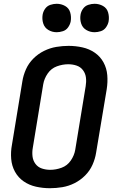

<svg xmlns="http://www.w3.org/2000/svg" viewBox="-20 -985 616 1013"><path d="M243 8Q276 8 309 2.5Q342 -3 373 -18.5Q404 -34 429 -59Q454 -84 468 -115.5Q482 -147 487 -179L543 -514Q549 -552 546 -588.5Q543 -625 526 -656Q509 -687 480 -707Q451 -727 415 -735Q379 -743 342 -743Q310 -743 277 -737.5Q244 -732 212.5 -716.5Q181 -701 156 -676Q131 -651 117 -619.5Q103 -588 98 -556L43 -221Q36 -184 39 -147Q42 -110 59 -79Q76 -48 105 -28Q134 -8 170 0Q206 8 243 8ZM245 -89Q222 -89 201 -96Q180 -103 167 -120.5Q154 -138 151.5 -160.5Q149 -183 153 -205L208 -540Q213 -570 231.5 -597Q250 -624 280 -635Q310 -646 340 -646Q363 -646 384 -639Q405 -632 418 -614.5Q431 -597 433.5 -575Q436 -553 432 -530L377 -195Q372 -165 353.5 -138Q335 -111 305 -100Q275 -89 245 -89ZM479 -815Q495 -815 512 -820.5Q529 -826 539.5 -841Q550 -856 553 -872Q557 -896 550.5 -919Q544 -942 523.5 -953.5Q503 -965 479 -965Q463 -965 446 -959.5Q429 -954 418.5 -939.5Q408 -925 405 -908Q401 -884 408 -861.5Q415 -839 435 -827Q455 -815 479 -815ZM279 -815Q295 -815 312 -820.5Q329 -826 339.5 -841Q350 -856 353 -872Q357 -896 350.5 -919Q344 -942 323.5 -953.5Q303 -965 279 -965Q263 -965 246 -959.5Q229 -954 218.5 -939.5Q208 -925 205 -908Q201 -884 208 -861.5Q215 -839 235 -827Q255 -815 279 -815Z"/></svg>

Font: Iosevka Sparkle SmBdObl
Style: Regular
Weight: 600
Italic angle: -9°
Designer: Belleve Invis
Foundry: Belleve Invis
Version: Version 4.5.0; ttfautohint (v1.8.3)